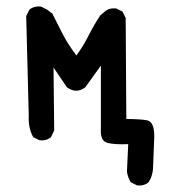

<svg xmlns="http://www.w3.org/2000/svg" viewBox="-20 -437 540 590"><path d="M401.4 132.8 381.8 123Q372.1 107.4 370.1 89.8L374 5.9Q333 7.8 310.1 2Q287.1 -3.9 290 -43.9V-235.4L242.2 -168.9Q214.8 -147.5 185.5 -168.9L144.5 -229.5L146.5 -36.1L136.7 -15.6Q123 -3.9 101.6 -5.9L82 -15.6Q66.4 -43.9 68.4 -81.1L60.5 -387.7L70.3 -407.2Q84 -418.9 105.5 -417L125 -407.2L140.6 -395.5Q156.2 -364.3 172.9 -332Q189.5 -299.8 214.8 -266.6Q236.3 -295.9 252.4 -328.1Q268.6 -360.4 288.1 -389.6L301.8 -401.4Q315.4 -413.1 336.9 -411.1L356.4 -401.4L366.2 -381.8L368.2 -71.3Q409.2 -71.3 431.6 -67.4Q454.1 -63.5 454.1 -17.6L450.2 82Q448.2 105.5 436.5 123Q422.9 134.8 401.4 132.8Z"/></svg>

Font: JasonHandwriting4
Style: Regular
Weight: 400
Version: Version 1.01.21